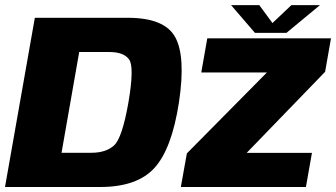

<svg xmlns="http://www.w3.org/2000/svg" viewBox="-31 -746 1340 766"><path d="M-11 0H369Q516 0 585.2 -76Q654.5 -152 683 -338Q710.5 -520.5 668 -597.8Q625.5 -675 479 -675H108ZM214.5 -136.5 285 -538.5H404.5Q462.5 -538.5 484 -509Q505.5 -479.5 481.5 -338Q456.5 -195.5 424.2 -166Q392 -136.5 333.5 -136.5ZM690.5 0H1189.5L1213.5 -136H953.5L954 -137L1266 -459.5L1289.5 -593H796L772 -457H1034L1033.5 -456.5L714.5 -134ZM986 -615H1112L1245.5 -725.5H1131.5L1056 -654L1003.5 -725.5H891Z"/></svg>

Font: Anybody Thin ExtraBold
Style: Italic
Weight: 800
Italic angle: -10°
Version: Version 1.113;gftools[0.9.25]